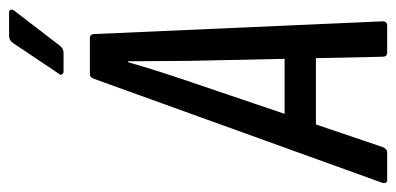

<svg xmlns="http://www.w3.org/2000/svg" viewBox="-274 -628 873 423"><g transform="rotate(-90 162.5 -416.5)"><path d="M-22 0Q-31 0 -29 -10L200 -645Q203 -655 211 -655H290Q299 -655 299 -645L327 -10Q327 0 317 0H258Q249 0 249 -10L240 -432Q240 -468 239.5 -502Q239 -536 239 -571H237Q227 -536 216 -501.5Q205 -467 193 -432L50 -10Q46 0 39 0ZM86 -157 110 -226H254L257 -157ZM217 -713Q212 -713 210 -716.5Q208 -720 212 -724L279 -824Q285 -833 295 -833H346Q351 -833 352.5 -830Q354 -827 350 -821L274 -722Q267 -713 258 -713Z"/></g></svg>

Font: Sofia Sans Extra Condensed Medium
Style: Italic
Weight: 500
Italic angle: -9°
Version: Version 4.100